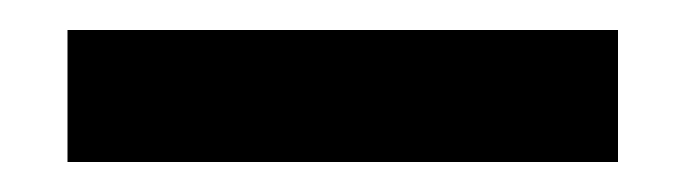

<svg xmlns="http://www.w3.org/2000/svg" viewBox="-20 -13 457 128"><path d="M392 7V95H25V7Z"/></svg>

Font: Pathway Extreme SemiCondensed Black
Style: Regular
Weight: 900
Width: 4
Version: Version 1.001;gftools[0.9.26]